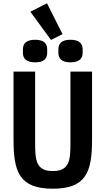

<svg xmlns="http://www.w3.org/2000/svg" viewBox="-20 -1132 640 1164"><path d="M62 -698V-283C62 -87 100 12 300 12C500 12 538 -87 538 -283V-698H407V-263C407 -160 401 -95 300 -95C199 -95 193 -160 193 -263V-698ZM289 -890 359 -925 265 -1112 164 -1061ZM193 -754C248 -754 266 -779 266 -811V-834C266 -866 248 -891 193 -891C138 -891 119 -866 119 -834V-811C119 -779 138 -754 193 -754ZM407 -754C462 -754 481 -779 481 -811V-834C481 -866 462 -891 407 -891C352 -891 334 -866 334 -834V-811C334 -779 352 -754 407 -754Z"/></svg>

Font: IBM Mono SemiBold
Style: Regular
Weight: 600
Monospace: yes
Designer: Mike Abbink, Paul van der Laan, Pieter van Rosmalen
Foundry: Bold Monday
Version: Version 2.3